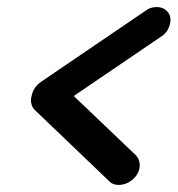

<svg xmlns="http://www.w3.org/2000/svg" viewBox="-20 -553 503 544"><path d="M68 -275 70 -283Q75 -306 96 -321L393 -523Q406 -533 424 -533Q443 -533 454.5 -520Q466 -507 462 -487Q457 -462 436 -449L189 -281L365 -113Q379 -98 375 -75Q370 -55 353 -42Q336 -29 317 -29Q299 -29 290 -39L79 -241Q66 -254 68 -275Z"/></svg>

Font: VDS
Style: Italic
Weight: 400
Designer: artmaker
Foundry: artmaker
Version: Version 1.000 2009 initial release